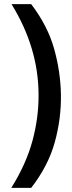

<svg xmlns="http://www.w3.org/2000/svg" viewBox="-20 -780 350 936"><path d="M132 136H35Q108 19 138.5 -94.5Q169 -208 168 -320Q167 -548 36 -760H132Q212 -655 243.5 -543.5Q275 -432 277 -319Q279 -202 247 -86.5Q215 29 132 136Z"/></svg>

Font: AR One Sans SemiBold
Style: Regular
Weight: 600
Designer: Niteesh Yadav
Foundry: Niteesh Yadav
Version: Version 1.001;gftools[0.9.33]